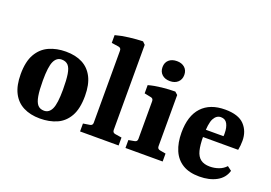

<svg xmlns="http://www.w3.org/2000/svg" viewBox="-95 -915 1674 1184"><g transform="rotate(20 742.5 -322.5)"><path d="M307 -206Q307 -269 301 -307Q295 -345 279.5 -361.5Q264 -378 237 -378Q204 -378 187.5 -343Q171 -308 171 -217Q171 -154 177.5 -116Q184 -78 199 -61Q214 -44 241 -44Q274 -44 290.5 -79.5Q307 -115 307 -206ZM29 -207Q29 -290 57.5 -339.5Q86 -389 135 -411Q184 -433 245 -433Q309 -433 354 -409.5Q399 -386 423.5 -338Q448 -290 448 -216Q448 -132 420 -82.5Q392 -33 343.5 -11.5Q295 10 233 10Q170 10 124 -13.5Q78 -37 53.5 -85Q29 -133 29 -207Z M686 -80Q686 -62 703 -59L747 -52V0H494V-52L538 -59Q555 -62 555 -79V-552Q555 -570 538 -573L491 -580V-631Q530 -642 579.5 -648Q629 -654 669 -655L686 -638Z M980 -80Q980 -62 997 -59L1036 -52V0H792V-52L831 -59Q848 -62 848 -80V-327Q848 -345 832 -348L788 -357V-411Q827 -422 875 -427Q923 -432 962 -432L980 -416ZM979 -547Q979 -517 959.5 -499Q940 -481 908 -481Q875 -481 855.5 -499Q836 -517 836 -547Q836 -577 855.5 -594.5Q875 -612 908 -612Q940 -612 959.5 -594.5Q979 -577 979 -547Z M1084 -208Q1084 -318 1137.5 -375.5Q1191 -433 1290 -433Q1377 -433 1416 -392Q1455 -351 1455 -288Q1455 -273 1453.5 -257Q1452 -241 1449 -227H1174V-275H1335Q1336 -280 1336 -284Q1336 -288 1336 -294Q1336 -332 1323 -356Q1310 -380 1281 -380Q1252 -380 1235 -348.5Q1218 -317 1218 -231Q1218 -175 1227 -139.5Q1236 -104 1258.5 -87Q1281 -70 1319 -70Q1349 -70 1377 -80Q1405 -90 1424 -111L1452 -90Q1438 -41 1391.5 -15.5Q1345 10 1279 10Q1212 10 1169 -16.5Q1126 -43 1105 -92Q1084 -141 1084 -208Z"/></g></svg>

Font: Yrsa
Style: Bold
Weight: 700
Version: Version 2.004